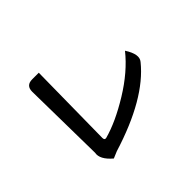

<svg xmlns="http://www.w3.org/2000/svg" viewBox="-157 -1019 1315 1315"><g transform="rotate(-45 500.0 -361.5)"><path d="M284 28Q210 -35 221 -91L212 -691Q212 -751 272 -751H336L328 -127Q328 -104 348 -109Q469 -142 619 -234Q769 -326 860 -440Q917 -352 881 -310Q722 -113 334 7L284 28Z"/></g></svg>

Font: Swei Half Moon CJK SC
Style: Medium
Weight: 500
Version: Version 2.071